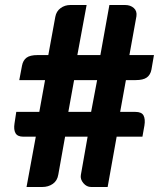

<svg xmlns="http://www.w3.org/2000/svg" viewBox="-20 -747 672 767"><path d="M86 0 123 -201H73Q50 -201 42 -215Q34 -229 38 -254L45 -300H137L160 -427H57L68 -485Q72 -506 86 -516.5Q100 -527 130 -527H173L201 -680Q205 -702 222 -714.5Q239 -727 261 -727H326L289 -527H381L417 -727H480Q501 -727 514.5 -715Q528 -703 525 -682L497 -527H595L585 -469Q581 -448 566.5 -437.5Q552 -427 522 -427H483L460 -300H521Q546 -300 553.5 -285.5Q561 -271 557 -246L549 -201H446L410 0H344Q326 0 313 -15.5Q300 -31 303 -48L330 -201H240L213 -50Q209 -25 191 -12.5Q173 0 149 0ZM253 -300H344L368 -427H276Z"/></svg>

Font: Aleo ExtraBold
Style: Regular
Weight: 800
Designer: Alessio Laiso
Foundry: Alessio Laiso
Version: Version 2.001;gftools[0.9.29]